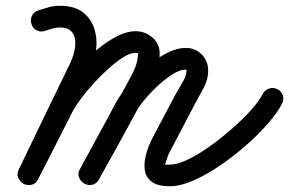

<svg xmlns="http://www.w3.org/2000/svg" viewBox="-20 -603 1001 665"><path d="M136 -496Q121 -491 107 -498Q93 -505 89 -520Q84 -535 91 -549Q98 -563 113 -567Q131 -573 149 -578Q167 -583 187 -583Q238 -583 267 -560.5Q296 -538 307 -502.5Q318 -467 312.5 -426.5Q307 -386 290 -350Q245 -258 201 -166.5Q157 -75 113 16Q105 33 90 36Q75 39 63 33Q50 27 43.5 13.5Q37 0 46 -17Q76 -76 106 -135.5Q136 -195 166 -254Q179 -279 202 -310.5Q225 -342 255 -374Q285 -406 319 -433.5Q353 -461 386.5 -478Q420 -495 449 -495Q482 -495 507.5 -473.5Q533 -452 533 -418Q533 -375 513.5 -333.5Q494 -292 473 -255Q436 -186 398.5 -118Q361 -50 323 18Q314 34 299.5 37Q285 40 272 33Q260 26 254 12.5Q248 -1 257 -18Q288 -75 319 -131.5Q350 -188 380 -245Q395 -273 422.5 -306Q450 -339 484 -368.5Q518 -398 554.5 -417.5Q591 -437 624 -437Q657 -437 679 -414Q701 -391 701 -358Q701 -327 684.5 -297Q668 -267 654 -241Q634 -203 614.5 -165.5Q595 -128 575 -90Q569 -80 564 -69Q559 -58 556 -46Q551 -32 551.5 -32.5Q552 -33 569 -33Q595 -33 632 -51Q669 -69 708.5 -97.5Q748 -126 785.5 -159Q823 -192 851 -223.5Q879 -255 890 -278Q898 -292 912.5 -296.5Q927 -301 941 -294Q955 -287 959.5 -272Q964 -257 957 -244Q941 -213 908 -175Q875 -137 831.5 -99Q788 -61 741 -29Q694 3 649 22.5Q604 42 569 42Q526 42 505.5 26.5Q485 11 481.5 -14Q478 -39 486 -68.5Q494 -98 508 -125Q528 -163 548 -200.5Q568 -238 588 -276Q597 -293 611.5 -316.5Q626 -340 626 -358Q626 -362 624 -362Q603 -362 576.5 -345Q550 -328 523.5 -303Q497 -278 476.5 -252.5Q456 -227 446 -210Q416 -153 385 -96Q354 -39 323 18Q314 34 299.5 36.5Q285 39 272 33Q260 26 254 12Q248 -2 257 -18Q295 -86 332.5 -154.5Q370 -223 408 -291Q423 -318 440.5 -352Q458 -386 458 -418Q458 -420 449 -420Q431 -420 406.5 -404.5Q382 -389 355 -364.5Q328 -340 303 -312.5Q278 -285 259.5 -260Q241 -235 233 -220Q203 -161 173 -101.5Q143 -42 112 17Q104 34 89.5 37Q75 40 62 34Q50 27 43.5 13.5Q37 0 45 -16Q89 -108 133.5 -199.5Q178 -291 222 -382Q231 -400 236.5 -421.5Q242 -443 240.5 -462.5Q239 -482 226.5 -495Q214 -508 187 -508Q174 -508 161 -504Q148 -500 136 -496Q136 -496 136 -496Q136 -496 136 -496Z"/></svg>

Font: FRB American Cursive Guidelines Arrows Extrabold
Style: Bold Italic
Weight: 800
Italic angle: -25°
Version: Version 2.0;Modular Font Editor K font №1